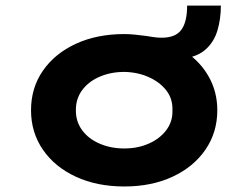

<svg xmlns="http://www.w3.org/2000/svg" viewBox="-20 -665 899 695"><path d="M430.2 10Q330.9 10 254.6 -25.3Q178.3 -60.6 135.3 -123.1Q92.3 -185.7 92.3 -265.9Q92.3 -347 135.3 -409.1Q178.3 -471.2 254.6 -506.5Q330.9 -541.7 430.2 -541.7Q449 -541.7 468.7 -539.6Q488.4 -537.5 507.9 -535Q521.6 -533 535 -530.8Q548.5 -528.5 565.2 -528.5Q615.3 -528.5 636.3 -557Q657.4 -585.5 657.4 -644.7H779.5Q779.5 -597.2 767.3 -555.5Q755.1 -513.9 724.9 -486.5Q694.6 -459.1 640.9 -452.5L654.6 -475.4Q707.5 -438.8 737 -385Q766.6 -331.1 766.6 -265.9Q766.6 -185.7 723.6 -123.1Q680.6 -60.6 604.5 -25.3Q528.5 10 430.2 10ZM430.2 -127.6Q478.7 -127.6 518.5 -145.2Q558.4 -162.7 582 -194Q605.6 -225.4 604.2 -265.9Q605.6 -307.4 582 -337.7Q558.4 -368 518.5 -385.8Q478.7 -403.7 430.2 -404.7Q380.7 -404.7 340.3 -387.1Q299.9 -369.6 277.1 -338.3Q254.2 -307 254.7 -265.9Q254.2 -225.4 277.1 -194Q299.9 -162.7 340.3 -145.2Q380.7 -127.6 430.2 -127.6Z"/></svg>

Font: Lexend Mega
Style: Regular
Weight: 400
Designer: Bonnie Shaver-Troup, Thomas Jockin
Foundry: Lexend
Version: Version 1.007